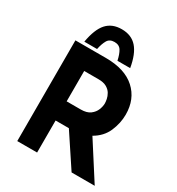

<svg xmlns="http://www.w3.org/2000/svg" viewBox="-217 -1080 1121 1215"><g transform="rotate(30 343.0 -472.0)"><path d="M318 -736Q457 -736 531.5 -668.5Q606 -601 606 -488Q606 -425 579.5 -364Q553 -303 490 -267L661 0H492L337 -234H240V0H95V-736ZM343 -374Q387 -374 411.5 -392.5Q436 -411 446 -436.5Q456 -462 456 -483Q456 -495 452.5 -513.5Q449 -532 438 -551Q427 -570 404.5 -583Q382 -596 344 -596H240V-374ZM315 -944Q386 -944 426.5 -898Q467 -852 483 -757H390Q381 -800 365.5 -825.5Q350 -851 315 -851Q280 -851 265 -825.5Q250 -800 241 -757H148Q165 -855 205 -899.5Q245 -944 315 -944Z"/></g></svg>

Font: Reem Kufi Ink
Style: Bold
Weight: 700
Designer: Khaled Hosny
Version: Version 1.002